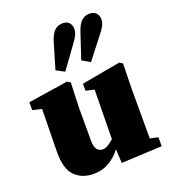

<svg xmlns="http://www.w3.org/2000/svg" viewBox="-147 -907 910 1029"><g transform="rotate(-20 308.5 -392.0)"><path d="M371 12 367 -67Q337 -28 298 -6Q259 16 211 16Q145 16 104.5 -24.5Q64 -65 65 -164L69 -406L17 -418V-463L244 -498L262 -487L257 -345V-159Q257 -120 269.5 -105.5Q282 -91 301 -91Q316 -91 332.5 -101Q349 -111 365 -126L369 -407L321 -418V-458L542 -498L560 -487L557 -345V-60L603 -50V1ZM207 -576 249 -718Q263 -765 282.5 -782.5Q302 -800 329 -800Q352 -800 365 -786.5Q378 -773 378 -749Q378 -732 369 -714Q360 -696 341 -671L254 -551ZM355 -579 402 -720Q417 -766 436.5 -782.5Q456 -799 480 -799Q506 -799 519 -785Q532 -771 532 -750Q532 -730 522 -711.5Q512 -693 492 -669L401 -552Z"/></g></svg>

Font: Source Serif Pro Black
Style: Regular
Weight: 900
Designer: Frank Grießhammer
Foundry: Adobe Systems Incorporated
Version: Version 3.001;hotconv 1.0.111;makeotfexe 2.5.65597